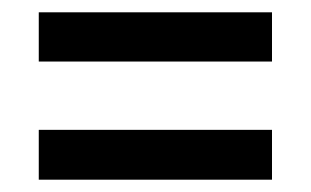

<svg xmlns="http://www.w3.org/2000/svg" viewBox="-20 -478 505 312"><path d="M43 -458V-378H422V-458ZM43 -267V-186H422V-267Z"/></svg>

Font: Noto Sans Devanagari Condensed Medium
Style: Regular
Weight: 500
Width: 3
Designer: Jelle Bosma - Monotype Design Team
Foundry: Monotype Imaging Inc.
Version: Version 2.004